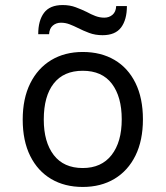

<svg xmlns="http://www.w3.org/2000/svg" viewBox="-20 -729 656 761"><path d="M308 12Q236.5 12 183 -19.5Q129.5 -51 99.8 -110.8Q70 -170.5 70 -255Q70 -338.5 99.8 -398.5Q129.5 -458.5 183 -490.8Q236.5 -523 308 -523Q380 -523 433.8 -491.5Q487.5 -460 517 -400Q546.5 -340 546.5 -256Q546.5 -172.5 517 -112.5Q487.5 -52.5 433.8 -20.2Q380 12 308 12ZM308 -63Q382 -63 422.2 -114.5Q462.5 -166 462.5 -256Q462.5 -345.5 423.5 -397Q384.5 -448.5 308 -448.5Q232.5 -448.5 193 -398.2Q153.5 -348 153.5 -255Q153.5 -166 193 -114.5Q232.5 -63 308 -63ZM386.5 -589.5Q357.5 -589.5 333.5 -598.5Q309.5 -607.5 289 -618Q272 -626.5 255.5 -632.8Q239 -639 221.5 -639Q203 -639 189.5 -627.8Q176 -616.5 174.5 -593.5H131.5Q131.5 -647.5 154.5 -678.2Q177.5 -709 228.5 -709Q257 -709 280.2 -700.2Q303.5 -691.5 324 -681.5Q341 -672 358.2 -665.5Q375.5 -659 393.5 -659Q412.5 -659 426 -670.5Q439.5 -682 440.5 -705H483Q483 -651 460 -620.2Q437 -589.5 386.5 -589.5Z"/></svg>

Font: Overpass Mono Light
Style: Regular
Weight: 400
Monospace: yes
Version: Version 4.000